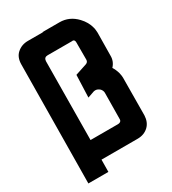

<svg xmlns="http://www.w3.org/2000/svg" viewBox="-224 -983 1065 1188"><g transform="rotate(-30 308.0 -389.5)"><path d="M194 0 193 87H50L59 -760Q60 -809 89 -835Q121 -864 167 -864H274V-866H394Q464 -866 515 -812Q550 -775 561 -731Q564 -721 564.5 -712Q565 -703 566 -693L564 -530Q565 -489 536 -458Q550 -436 558 -408Q563 -386 563 -373L561 -104Q559 -57 530 -29Q499 0 452 0H425ZM390 -139Q419 -139 417 -165L419 -348Q419 -363 407 -377Q391 -391 375 -391Q367 -391 365 -390L316 -373L322 -532L404 -559Q422 -565 422 -583V-707Q422 -726 406 -727V-726H228Q203 -726 201 -700L196 -139Z"/></g></svg>

Font: Covid19
Style: Regular
Weight: 400
Designer: Peter Wiegel
Foundry: (c) CAT - Ing. Peter Wiegel.  for Rudolf Maass + Partner GmbH
Version: Version 001.000